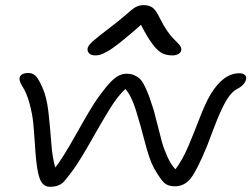

<svg xmlns="http://www.w3.org/2000/svg" viewBox="-20 -740 972 742"><path d="M348.1 -525.9Q332 -525.9 324.2 -534.2Q316.4 -542.5 318.8 -554.2Q321.3 -564.5 337.6 -579.6Q354 -594.7 415 -641.1Q437 -657.7 458.7 -676.3Q480.5 -694.8 489.3 -702.4Q498 -710 509.5 -715.1Q521 -720.2 535.2 -720.2Q557.1 -720.2 570.6 -709.7Q584 -699.2 598.1 -668.9Q610.4 -644 624 -623.8Q637.7 -603.5 647.7 -593.3Q657.7 -583 666.3 -574.5Q674.8 -565.9 678.2 -559.3Q681.6 -552.7 680.2 -544.9Q678.7 -536.6 669.2 -531.2Q659.7 -525.9 647 -525.9Q623.5 -525.9 606.9 -534.2Q590.3 -542.5 570.3 -568.4Q550.3 -594.2 524.9 -644Q478.5 -603 446.3 -577.4Q414.1 -551.8 395.3 -541.5Q376.5 -531.2 367.7 -528.6Q358.9 -525.9 348.1 -525.9ZM173.8 -18.1Q149.9 -18.1 137.9 -40.3Q126 -62.5 120.1 -118.2Q117.7 -138.2 114.5 -187Q111.3 -235.8 108.2 -267.6Q105 -299.3 94.2 -339.8Q83.5 -380.4 65.9 -407.2Q50.3 -432.1 57.9 -445.1Q65.4 -458 89.8 -458Q105 -458 116.5 -447.8Q127.9 -437.5 143.1 -403.8Q160.6 -365.7 167.2 -306.6Q173.8 -247.6 178.2 -187.3Q182.6 -127 193.8 -92.8Q221.2 -126.5 277.1 -226.3Q333 -326.2 355 -356.9Q394 -412.1 418.5 -433.6Q442.9 -455.1 469.2 -455.1Q485.8 -455.1 498.8 -449.5Q511.7 -443.8 521 -434.8Q530.3 -425.8 539.8 -406.2Q549.3 -386.7 556.2 -367.7Q563 -348.6 574.2 -314Q578.6 -298.8 588.4 -259Q598.1 -219.2 605.7 -191.9Q613.3 -164.6 627.4 -133.3Q641.6 -102.1 658.2 -85.9Q685.1 -121.6 707.3 -173.8Q729.5 -226.1 751.2 -282.7Q772.9 -339.4 793 -374Q842.8 -457 904.8 -457Q917.5 -457 925.3 -450.9Q933.1 -444.8 931.2 -435.1Q926.8 -411.6 896 -396Q881.8 -388.7 868.4 -371.8Q855 -355 841.8 -327.9Q828.6 -300.8 820.1 -280Q811.5 -259.3 798.3 -223.6Q785.2 -188 779.8 -174.8Q741.2 -81.5 717 -50.8Q692.9 -20 655.8 -20Q628.4 -20 613.8 -34.2Q599.1 -48.3 574.2 -91.8Q556.6 -125.5 539.8 -191.2Q522.9 -256.8 505.4 -313.5Q487.8 -370.1 464.8 -396Q436 -370.6 404.3 -319.3Q372.6 -268.1 333.3 -198Q293.9 -127.9 263.2 -84Q232.9 -43.5 223.1 -34.2Q204.6 -18.1 173.8 -18.1Z"/></svg>

Font: Shantell Sans Irregular
Style: Italic
Weight: 300
Italic angle: -11.31°
Designer: Stephen Nixon, Anya Danilova, Shantell Martin
Foundry: Arrow Type
Version: Version 1.006;[9816181b4]